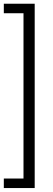

<svg xmlns="http://www.w3.org/2000/svg" viewBox="-20 -832 280 1005"><path d="M0 -812.5H161.6V152.3H0V102.5H103V-762.7H0Z"/></svg>

Font: Vazir Thin UI
Style: Thin-UI
Weight: 100
Designer: Saber Rastikerdar
Foundry: Saber Rastikerdar
Version: Version 30.0.0